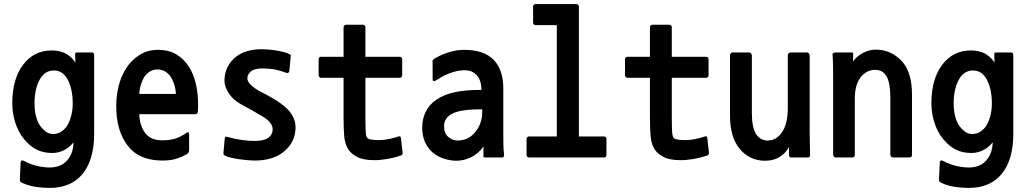

<svg xmlns="http://www.w3.org/2000/svg" viewBox="-20 -721 5040 940"><path d="M222 199Q189 199 155.5 194Q122 189 90 175Q82 171 79.5 168Q77 165 77 159L81 76Q82 59 98 67Q127 83 160 91Q193 99 223 99Q278 99 308.5 64.5Q339 30 340 -24Q319 2 292 15Q265 28 236 28Q193 28 160.5 12Q128 -4 99 -38.5Q70 -73 55 -120Q40 -167 40 -215Q40 -334 93 -404Q146 -474 233 -474Q258 -474 280.5 -467.5Q303 -461 321.5 -445.5Q340 -430 349 -414L348 -451Q347 -459 349 -461.5Q351 -464 359 -464H431Q441 -464 441 -450V-66Q441 60 385 129.5Q329 199 222 199ZM244 -376Q198 -376 173.5 -329.5Q149 -283 149 -215Q149 -180 156.5 -151Q164 -122 177.5 -104Q191 -86 206 -75.5Q221 -65 240 -65Q262 -65 278.5 -75.5Q295 -86 307 -103Q319 -120 327.5 -150Q336 -180 336 -215Q336 -284 312 -330Q288 -376 244 -376Z M949 -177Q949 -169 945.5 -165.5Q942 -162 936 -162H662Q663 -109 689.5 -71.5Q716 -34 775 -34Q811 -34 838.5 -42.5Q866 -51 895 -72Q903 -76 904.5 -71Q906 -66 906 -59V12Q906 21 903 25.5Q900 30 893 35Q867 49 840.5 57Q814 65 775 65Q661 65 605 -8Q549 -81 549 -201Q549 -252 561 -300.5Q573 -349 598.5 -388Q624 -427 663 -452Q702 -477 753 -477Q807 -477 844.5 -454Q882 -431 905.5 -393.5Q929 -356 939.5 -308Q950 -260 950 -204Q950 -197 949.5 -188.5Q949 -180 949 -177ZM751 -381Q727 -381 708.5 -367.5Q690 -354 679.5 -331.5Q669 -309 665.5 -290.5Q662 -272 662 -261H841Q841 -272 837.5 -290.5Q834 -309 823.5 -331.5Q813 -354 794 -367.5Q775 -381 751 -381Z M1360 29Q1309 64 1232 65Q1212 65 1190.5 63Q1169 61 1150.5 58.5Q1132 56 1113.5 51.5Q1095 47 1086 43Q1082 42 1077.5 38Q1073 34 1074 27L1080 -40Q1081 -49 1083 -51Q1085 -53 1096 -50Q1131 -40 1165.5 -35.5Q1200 -31 1228 -31Q1272 -31 1293.5 -46.5Q1315 -62 1315 -89Q1315 -103 1304 -118.5Q1293 -134 1267 -150Q1240 -166 1211 -182.5Q1182 -199 1154 -214Q1122 -232 1100.5 -264Q1079 -296 1079 -326Q1079 -363 1094 -392.5Q1109 -422 1134 -442Q1159 -462 1191.5 -471Q1224 -480 1260 -480Q1279 -480 1299.5 -478Q1320 -476 1339.5 -472.5Q1359 -469 1374.5 -464.5Q1390 -460 1398 -455Q1403 -453 1403.5 -450.5Q1404 -448 1403 -443L1397 -377Q1396 -367 1391 -364.5Q1386 -362 1377 -366Q1358 -373 1334 -379Q1315 -383 1297.5 -384.5Q1280 -386 1266 -386Q1225 -386 1208 -371Q1191 -356 1191 -338Q1191 -321 1210 -303.5Q1229 -286 1258 -271Q1290 -255 1316 -239.5Q1342 -224 1355 -214Q1391 -189 1409 -159.5Q1427 -130 1427 -98Q1427 -20 1360 29Z M1946 39Q1909 52 1871.5 58Q1834 64 1808 63Q1756 63 1725 45.5Q1694 28 1682 5Q1668 -21 1665 -56Q1662 -91 1662 -151V-340H1552Q1547 -340 1543.5 -343.5Q1540 -347 1540 -352V-431Q1540 -436 1543.5 -439.5Q1547 -443 1552 -443H1662V-588Q1662 -593 1666 -596.5Q1670 -600 1675 -600H1756Q1762 -600 1765.5 -596.5Q1769 -593 1769 -588V-443H1937Q1942 -443 1945.5 -439.5Q1949 -436 1949 -431V-352Q1949 -347 1945.5 -343.5Q1942 -340 1937 -340H1769V-145Q1769 -80 1772 -62Q1774 -43 1790.5 -39Q1807 -35 1835 -35Q1858 -35 1883 -40Q1908 -45 1932 -53Q1937 -55 1939 -53.5Q1941 -52 1943 -44L1951 27Q1952 34 1946 39Z M2357 50Q2350 50 2348.5 49Q2347 48 2347 42V-4Q2323 31 2287 48.5Q2251 66 2214 66Q2185 66 2152.5 55.5Q2120 45 2097 24.5Q2074 4 2060.5 -26Q2047 -56 2047 -96Q2047 -139 2064.5 -174.5Q2082 -210 2118 -234Q2154 -258 2205.5 -269.5Q2257 -281 2337 -281Q2337 -299 2333.5 -314.5Q2330 -330 2321 -344Q2312 -358 2295.5 -367.5Q2279 -377 2255 -377Q2223 -377 2188.5 -365Q2154 -353 2124 -333Q2109 -323 2103.5 -324Q2098 -325 2098 -335V-413Q2098 -415 2097.5 -420.5Q2097 -426 2101 -429Q2106 -434 2114 -438Q2144 -455 2180 -466Q2216 -477 2253 -477Q2349 -477 2396.5 -428.5Q2444 -380 2444 -289V-69Q2444 -42 2444.5 -14Q2445 14 2448 36Q2449 50 2437 50ZM2154 -103Q2154 -68 2175 -50.5Q2196 -33 2220 -33Q2273 -33 2307 -74.5Q2341 -116 2341 -175V-186Q2234 -186 2194 -164.5Q2154 -143 2154 -103Z M2570 50Q2565 50 2561.5 46.5Q2558 43 2558 37V-41Q2558 -46 2561.5 -49.5Q2565 -53 2570 -53H2706V-598H2602Q2597 -598 2593.5 -601.5Q2590 -605 2590 -611V-689Q2590 -694 2593.5 -697.5Q2597 -701 2602 -701H2802Q2807 -701 2810.5 -697.5Q2814 -694 2814 -689V-53H2937Q2942 -53 2945.5 -49.5Q2949 -46 2949 -41V37Q2949 50 2937 50Z M3446 39Q3409 52 3371.5 58Q3334 64 3308 63Q3256 63 3225 45.5Q3194 28 3182 5Q3168 -21 3165 -56Q3162 -91 3162 -151V-340H3052Q3047 -340 3043.5 -343.5Q3040 -347 3040 -352V-431Q3040 -436 3043.5 -439.5Q3047 -443 3052 -443H3162V-588Q3162 -593 3166 -596.5Q3170 -600 3175 -600H3256Q3262 -600 3265.5 -596.5Q3269 -593 3269 -588V-443H3437Q3442 -443 3445.5 -439.5Q3449 -436 3449 -431V-352Q3449 -347 3445.5 -343.5Q3442 -340 3437 -340H3269V-145Q3269 -80 3272 -62Q3274 -43 3290.5 -39Q3307 -35 3335 -35Q3358 -35 3383 -40Q3408 -45 3432 -53Q3437 -55 3439 -53.5Q3441 -52 3443 -44L3451 27Q3452 34 3446 39Z M3854 50Q3850 50 3846.5 47.5Q3843 45 3843 40V-1Q3824 32 3794.5 49Q3765 66 3726 66Q3651 66 3602.5 9Q3554 -48 3554 -154V-450Q3554 -455 3557.5 -459.5Q3561 -464 3565 -464H3650Q3654 -464 3657.5 -459Q3661 -454 3661 -449V-170Q3661 -95 3682 -64Q3703 -33 3738 -33Q3781 -33 3809 -74Q3837 -115 3837 -196V-450Q3837 -455 3840.5 -459.5Q3844 -464 3850 -464H3933Q3937 -464 3940.5 -458.5Q3944 -453 3944 -448V-79Q3944 -48 3945 -18Q3946 12 3946 37Q3946 50 3935 50Z M4351 50Q4346 50 4342.5 45.5Q4339 41 4339 36V-243Q4339 -315 4320.5 -347Q4302 -379 4265 -379Q4222 -379 4193.5 -342.5Q4165 -306 4165 -237V37Q4165 50 4153 50H4071Q4066 50 4062.5 45.5Q4059 41 4059 36V-323Q4059 -361 4058.5 -396Q4058 -431 4056 -451Q4054 -464 4070 -464H4148Q4159 -464 4157 -456L4156 -420Q4173 -444 4203.5 -461Q4234 -478 4268 -478Q4340 -478 4392.5 -424.5Q4445 -371 4445 -258V37Q4445 50 4433 50Z M4722 199Q4689 199 4655.5 194Q4622 189 4590 175Q4582 171 4579.5 168Q4577 165 4577 159L4581 76Q4582 59 4598 67Q4627 83 4660 91Q4693 99 4723 99Q4778 99 4808.5 64.5Q4839 30 4840 -24Q4819 2 4792 15Q4765 28 4736 28Q4693 28 4660.5 12Q4628 -4 4599 -38.5Q4570 -73 4555 -120Q4540 -167 4540 -215Q4540 -334 4593 -404Q4646 -474 4733 -474Q4758 -474 4780.5 -467.5Q4803 -461 4821.5 -445.5Q4840 -430 4849 -414L4848 -451Q4847 -459 4849 -461.5Q4851 -464 4859 -464H4931Q4941 -464 4941 -450V-66Q4941 60 4885 129.5Q4829 199 4722 199ZM4744 -376Q4698 -376 4673.5 -329.5Q4649 -283 4649 -215Q4649 -180 4656.5 -151Q4664 -122 4677.5 -104Q4691 -86 4706 -75.5Q4721 -65 4740 -65Q4762 -65 4778.5 -75.5Q4795 -86 4807 -103Q4819 -120 4827.5 -150Q4836 -180 4836 -215Q4836 -284 4812 -330Q4788 -376 4744 -376Z"/></svg>

Font: NanumGothicCoding
Style: Bold
Weight: 700
Monospace: yes
Designer: Kwon Bruce; Nicolas Noh; Sung-woo Choi; Go-un Cha; Soo-hyun Park;
Foundry: NHN Corporation
Version: Version 2.000;PS 1;hotconv 1.0.49;makeotf.lib2.0.14853